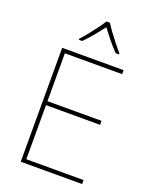

<svg xmlns="http://www.w3.org/2000/svg" viewBox="-171 -1040 893 1131"><g transform="rotate(20 275.0 -474.5)"><path d="M488 0H103V-714H488V-689H129V-389H468V-364H129V-25H488ZM317 -949Q329 -929 349 -901.5Q369 -874 391 -846.5Q413 -819 431 -798V-792H410Q382 -820 354.5 -854.5Q327 -889 306 -917Q285 -889 256.5 -854.5Q228 -820 200 -792H179V-798Q198 -819 220 -846.5Q242 -874 262.5 -901.5Q283 -929 295 -949Z"/></g></svg>

Font: Noto Sans Bengali UI Thin
Style: Regular
Weight: 100
Designer: Jelle Bosma - Monotype Design Team
Foundry: Monotype Imaging Inc.
Version: Version 2.003; ttfautohint (v1.8.4.7-5d5b)